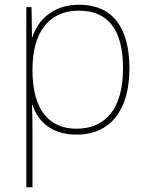

<svg xmlns="http://www.w3.org/2000/svg" viewBox="-20 -558 623 810"><path d="M313 -538C203 -538 139 -472 117 -402H115L113 -528H91V232H117V15C117 -27 117 -71 115 -116H117C139 -46 198 10 303 10C444 10 526 -91 526 -269C526 -445 453 -538 313 -538ZM313 -513C435 -513 499 -434 499 -269C499 -101 426 -15 303 -15C189 -15 117 -92 117 -262V-265C117 -421 185 -513 313 -513Z"/></svg>

Font: Noto Sans Malayalam Thin
Style: Regular
Weight: 100
Designer: Jelle Bosma - Monotype Design Team
Foundry: Monotype Imaging Inc.
Version: Version 2.104